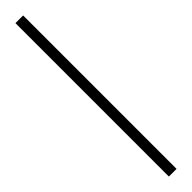

<svg xmlns="http://www.w3.org/2000/svg" viewBox="19 -967 354 354"><g transform="rotate(45 196.0 -790.0)"><path d="M-4 -780H396V-800H-4Z"/></g></svg>

Font: Noto Serif Display Condensed Medium
Style: Regular
Weight: 500
Width: 3
Designer: Monotype Design Team
Foundry: Monotype Imaging Inc.
Version: Version 2.009